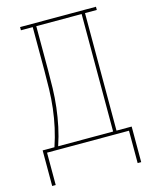

<svg xmlns="http://www.w3.org/2000/svg" viewBox="-134 -821 868 1100"><g transform="rotate(-15 300.0 -271.5)"><path d="M543 192V0H57V192H36V-19H106Q124 -72 136 -126.5Q148 -181 154.5 -236.5Q161 -292 162.5 -348Q164 -404 164 -459V-716H94V-735H544V-716H474V-19H564V192ZM128 -19H454V-716H185V-459Q185 -404 183.5 -348Q182 -292 175.5 -236.5Q169 -181 157.5 -126.5Q146 -72 128 -19Z"/></g></svg>

Font: Iosevka Curly Slab ThEx
Style: Regular
Weight: 100
Width: 7
Monospace: yes
Designer: Belleve Invis
Foundry: Belleve Invis
Version: Version 11.1.0; ttfautohint (v1.8.3)